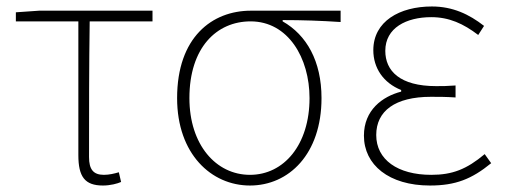

<svg xmlns="http://www.w3.org/2000/svg" viewBox="-20 -560 1559 593"><path d="M298 13C321 13 343 7 354 2L347 -28C334 -24 317 -20 301 -20C268 -20 255 -37 255 -75C255 -215 255 -353 257 -494H451V-527H101L29 -522V-494H222V-81C222 -14 242 13 298 13Z M752 13C872 13 973 -84 973 -257C973 -371 927 -452 853 -494V-498C914 -498 971 -496 1032 -492V-527H755C635 -527 527 -445 527 -257C527 -84 633 13 752 13ZM752 -20C647 -20 565 -113 565 -257C565 -413 649 -494 754 -494C870 -494 936 -381 936 -257C936 -113 857 -20 752 -20Z M1308 13C1387 13 1437 -7 1497 -56L1477 -84C1421 -37 1377 -20 1312 -20C1208 -20 1142 -67 1142 -143C1142 -217 1200 -261 1311 -261C1336 -261 1356 -261 1387 -259V-296C1360 -294 1347 -294 1327 -294C1215 -294 1170 -341 1170 -403C1170 -474 1235 -507 1312 -507C1367 -507 1411 -487 1457 -452L1475 -480C1429 -516 1378 -540 1314 -540C1214 -540 1133 -494 1133 -405C1133 -350 1164 -304 1219 -282V-277C1161 -262 1104 -220 1104 -141C1104 -51 1181 13 1308 13Z"/></svg>

Font: Noto Sans JP Thin
Style: Regular
Weight: 100
Designer: Ryoko NISHIZUKA 西塚涼子 (kana, bopomofo & ideographs); Paul D. Hunt (Latin, Greek & Cyrillic); Sandoll Communications 산돌커뮤니
Foundry: Adobe
Version: Version 2.004;hotconv 1.0.118;makeotfexe 2.5.65603